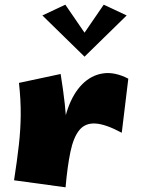

<svg xmlns="http://www.w3.org/2000/svg" viewBox="-20 -785 613 820"><path d="M260 15 243 -171Q247 -257 270 -322Q293 -387 331.5 -425.5Q370 -464 420 -471.5Q470 -479 528 -449L500 -218Q431 -255 387.5 -257.5Q344 -260 319 -229.5Q294 -199 281 -137.5Q268 -76 260 15ZM260 15 40 -15Q53 -99 60.5 -165.5Q68 -232 68.5 -295Q69 -358 61 -431L239 -469Q250 -401 256.5 -342.5Q263 -284 265 -228Q267 -172 265.5 -113Q264 -54 260 15ZM259 -765 355 -625 341 -543 161 -719ZM423 -765 521 -719 341 -543 327 -625Z"/></svg>

Font: Marhey
Style: Bold
Weight: 700
Designer: Nur Syamsi & Bustanul Arifin
Foundry: Namelatype
Version: Version 1.000